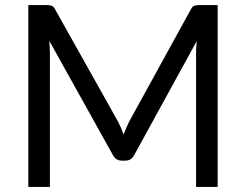

<svg xmlns="http://www.w3.org/2000/svg" viewBox="-20 -736 968 756"><path d="M837 0H752V-527.5Q752 -548 754.5 -574L508.5 -125.5Q497 -103.5 473.5 -103.5H459.5Q436.5 -103.5 424.5 -125.5L174 -575.5Q176.5 -548.5 176.5 -527.5V0H91.5V-716H163Q176.5 -716 183.8 -713.2Q191 -710.5 196.5 -700L444 -258.5Q457 -234 466.5 -206.5Q481 -242.5 489.5 -259L732 -700Q737.5 -710.5 744.8 -713.2Q752 -716 765.5 -716H837Z"/></svg>

Font: Verano Sans
Style: Regular
Weight: 400
Designer: Lukasz Dziedzic with Adam Twardoch and Botio Nikoltchev
Foundry: tyPoland Lukasz Dziedzic
Version: Version 3.001;December 28, 2019;FontCreator 12.0.0.2547 64-b